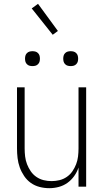

<svg xmlns="http://www.w3.org/2000/svg" viewBox="-20 -977 540 1005"><path d="M238 8Q212 8 187 1.5Q162 -5 141.5 -19.5Q121 -34 106.5 -55.5Q92 -77 83.5 -100.5Q75 -124 72 -149.5Q69 -175 69 -200V-520H109V-200Q109 -179 111.5 -158Q114 -137 121.5 -117.5Q129 -98 141 -80.5Q153 -63 170.5 -51Q188 -39 208.5 -34Q229 -29 250 -29Q271 -29 291.5 -34Q312 -39 329.5 -51Q347 -63 359 -80.5Q371 -98 378.5 -117.5Q386 -137 388.5 -158Q391 -179 391 -200V-520H431V0H391V-100Q383 -76 368 -55Q353 -34 332.5 -19.5Q312 -5 287.5 1.5Q263 8 238 8ZM350 -631Q342 -631 334.5 -633Q327 -635 321 -641Q315 -647 313 -654.5Q311 -662 311 -670Q311 -678 313 -685.5Q315 -693 321 -699Q327 -705 334.5 -707Q342 -709 350 -709Q358 -709 365.5 -707Q373 -705 379 -699Q385 -693 387 -685.5Q389 -678 389 -670Q389 -662 387 -654.5Q385 -647 379 -641Q373 -635 365.5 -633Q358 -631 350 -631ZM150 -631Q142 -631 134.5 -633Q127 -635 121 -641Q115 -647 113 -654.5Q111 -662 111 -670Q111 -678 113 -685.5Q115 -693 121 -699Q127 -705 134.5 -707Q142 -709 150 -709Q158 -709 165.5 -707Q173 -705 179 -699Q185 -693 187 -685.5Q189 -678 189 -670Q189 -662 187 -654.5Q185 -647 179 -641Q173 -635 165.5 -633Q158 -631 150 -631ZM256 -795 146 -933 179 -957 283 -815Z"/></svg>

Font: Iosevka Term Curly Extralight
Style: Regular
Weight: 200
Designer: Belleve Invis
Foundry: Belleve Invis
Version: Version 32.3.0